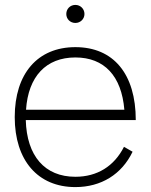

<svg xmlns="http://www.w3.org/2000/svg" viewBox="-20 -747 613 782"><path d="M287 -653.5C307.5 -653.5 324 -669.5 324 -690C324 -711 307.5 -727 287 -727C266 -727 250 -711 250 -690C250 -669.5 266 -653.5 287 -653.5ZM287 15C392 15 476 -37 520 -129L485 -149C445 -70 376 -27 287 -27C162.5 -27 89 -111.5 85 -258H533C533 -446 442 -555 287 -555C133 -555 40 -447 40 -270C40 -94 134 15 287 15ZM287 -513C405 -513 475 -437.5 486.5 -300H86C95 -435.5 167.5 -513 287 -513Z"/></svg>

Font: Hauora ExtraLight
Style: Regular
Weight: 200
Designer: Mikhail Sharanda
Foundry: WCYS & Co.
Version: Version 1.010